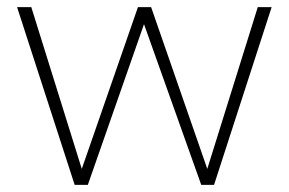

<svg xmlns="http://www.w3.org/2000/svg" viewBox="-20 -520 812 540"><path d="M705 -500H744L582 0H546L385 -452L227 0H190L28 -500H68L210 -45L368 -500H405L563 -45Z"/></svg>

Font: Kantumruy Pro ExtraLight
Style: Regular
Weight: 250
Version: Version 1.002